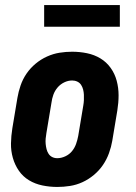

<svg xmlns="http://www.w3.org/2000/svg" viewBox="-20 -733 540 761"><path d="M207 8Q177 8 148 2Q119 -4 95 -18.5Q71 -33 55 -56Q39 -79 31 -107Q23 -135 23.5 -164.5Q24 -194 29 -225L49 -345Q53 -369 61.5 -394Q70 -419 85 -441Q100 -463 121 -480.5Q142 -498 166.5 -509Q191 -520 216 -524Q241 -528 266 -528Q296 -528 325 -522Q354 -516 378 -501.5Q402 -487 418.5 -464Q435 -441 442.5 -413Q450 -385 450 -355.5Q450 -326 445 -295L425 -175Q421 -151 412 -126Q403 -101 388 -79Q373 -57 352 -39.5Q331 -22 307 -11Q283 0 257.5 4Q232 8 207 8ZM207 -106Q223 -106 239 -113.5Q255 -121 265.5 -134Q276 -147 281.5 -162.5Q287 -178 290 -194L310 -314Q312 -325 312.5 -336Q313 -347 312.5 -357.5Q312 -368 309.5 -378Q307 -388 301.5 -396.5Q296 -405 286.5 -409.5Q277 -414 266 -414Q250 -414 234.5 -406.5Q219 -399 208 -386Q197 -373 191.5 -357.5Q186 -342 184 -326L164 -206Q162 -195 161 -184Q160 -173 161 -162.5Q162 -152 164.5 -142Q167 -132 172.5 -123.5Q178 -115 187 -110.5Q196 -106 207 -106ZM155 -627V-713H455V-627Z"/></svg>

Font: Iosevka Term Curly Hv Obl
Style: Regular
Weight: 900
Italic angle: -9°
Designer: Belleve Invis
Foundry: Belleve Invis
Version: Version 32.3.0